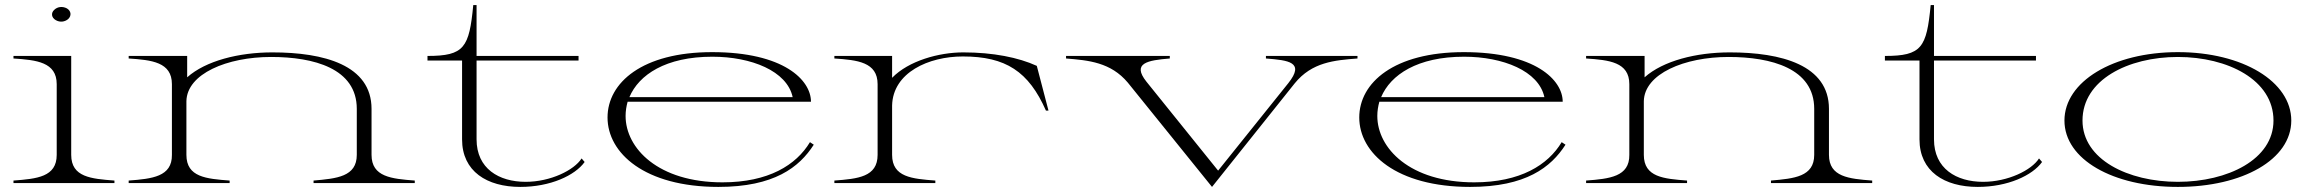

<svg xmlns="http://www.w3.org/2000/svg" viewBox="-20 -720 9082 755"><path d="M33 -10V0H430V-10C339 -17 260 -23 260 -111V-500H33V-490C123 -484 203 -476 203 -389V-111C203 -24 125 -17 33 -10ZM248 -645C262 -658 260 -677 243 -687C226 -696 206 -694 193 -681C180 -669 182 -651 199 -641C216 -631 235 -634 248 -645Z M1441 -111V-292C1441 -464 1254 -514 1051 -514C919 -514 789 -481 716 -416V-500H486V-490C576 -484 656 -476 656 -389V-111C657 -25 578 -17 486 -10V0H883V-10C792 -17 713 -23 713 -111V-322C715 -430 873 -496 1046 -496C1214 -496 1383 -451 1383 -292V-111C1383 -25 1304 -18 1213 -10V0H1611V-10C1520 -17 1441 -24 1441 -111Z M1661 -482H1797V-172C1797 -46 1895 15 2026 15C2144 15 2241 -30 2279 -83L2267 -97C2238 -51 2145 -5 2047 -5C1942 -5 1854 -57 1854 -172V-482H2255V-500H1854V-700H1841C1825 -533 1806 -500 1661 -500Z M2805 15C3024 15 3123 -62 3180 -151L3165 -161C3111 -71 3002 -3 2821 -3C2568 -3 2440 -137 2440 -264C2440 -283 2443 -302 2448 -320H3169C3169 -405 3062 -515 2780 -515C2506 -515 2369 -395 2369 -258C2369 -118 2515 15 2805 15ZM2455 -338C2492 -426 2598 -497 2781 -497C2934 -497 3075 -441 3097 -338Z M3488 -111V-305C3491 -435 3632 -498 3766 -498C3935 -498 4025 -439 4093 -285H4103L4057 -461C3985 -494 3885 -514 3768 -514C3672 -514 3553 -481 3488 -414V-500H3261V-490C3351 -484 3431 -476 3431 -389V-111C3431 -24 3353 -17 3261 -10V0H3658V-10C3567 -17 3488 -23 3488 -111Z M5318 -490V-500H4958V-490C5047 -483 5112 -476 5046 -393L4770 -49L4488 -399C4430 -472 4493 -483 4580 -490V-500H4172V-490C4260 -483 4348 -475 4415 -395L4746 15L5071 -392C5139 -476 5228 -483 5318 -490Z M5761 15C5980 15 6079 -62 6136 -151L6121 -161C6067 -71 5958 -3 5777 -3C5524 -3 5396 -137 5396 -264C5396 -283 5399 -302 5404 -320H6125C6125 -405 6018 -515 5736 -515C5462 -515 5325 -395 5325 -258C5325 -118 5471 15 5761 15ZM5411 -338C5448 -426 5554 -497 5737 -497C5890 -497 6031 -441 6053 -338Z M7172 -111V-292C7172 -464 6985 -514 6782 -514C6650 -514 6520 -481 6447 -416V-500H6217V-490C6307 -484 6387 -476 6387 -389V-111C6388 -25 6309 -17 6217 -10V0H6614V-10C6523 -17 6444 -23 6444 -111V-322C6446 -430 6604 -496 6777 -496C6945 -496 7114 -451 7114 -292V-111C7114 -25 7035 -18 6944 -10V0H7342V-10C7251 -17 7172 -24 7172 -111Z M7392 -482H7528V-172C7528 -46 7626 15 7757 15C7875 15 7972 -30 8010 -83L7998 -97C7969 -51 7876 -5 7778 -5C7673 -5 7585 -57 7585 -172V-482H7986V-500H7585V-700H7572C7556 -533 7537 -500 7392 -500Z M8544 15C8799 15 8990 -93 8990 -246C8990 -399 8799 -515 8544 -515C8289 -515 8098 -399 8098 -246C8098 -93 8289 15 8544 15ZM8544 -5C8348 -5 8169 -93 8169 -246C8169 -406 8348 -496 8544 -496C8740 -496 8920 -406 8920 -246C8920 -93 8740 -5 8544 -5Z"/></svg>

Font: Sprat Extended Light
Style: Regular
Weight: 300
Width: 9
Designer: Ethan Nakache
Foundry: Collletttivo
Version: Version 2.000;Glyphs 3.2 (3217)